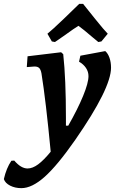

<svg xmlns="http://www.w3.org/2000/svg" viewBox="-126 -738 602 996"><path d="M420 -473Q434 -461 442 -438Q450 -415 450 -387Q450 -280 264 -12Q172 120 106 179Q40 238 -15 238Q-48 238 -73.5 225Q-99 212 -106 191Q-93 134 -67 96L-52 95Q-17 136 17 136Q43 136 72 114.5Q101 93 137 49Q112 -215 89 -358Q85 -378 77 -385.5Q69 -393 53 -393Q52 -393 13 -390L17 -446L191 -467L202 -457Q216 -329 216 -127V-86H228Q277 -172 305 -240Q333 -308 333 -343Q333 -366 320 -385.5Q307 -405 284 -418L291 -449ZM285 -718H305Q321 -698 367.5 -640Q414 -582 433 -563L400 -523L384 -520L355 -544Q305 -587 281 -604Q265 -595 204 -551L159 -520L143 -523L120 -563Q144 -582 204.5 -640Q265 -698 285 -718Z"/></svg>

Font: Alegreya
Style: Bold Italic
Weight: 700
Italic angle: -7°
Designer: Juan Pablo del Peral
Foundry: Huerta Tipografica
Version: Version 2.007; ttfautohint (v1.6)